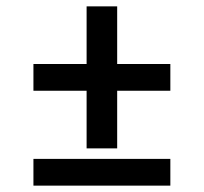

<svg xmlns="http://www.w3.org/2000/svg" viewBox="-20 -583 640 603"><path d="M252 -117V-298H85V-382H252V-563H348V-382H515V-298H348V-117ZM85 0V-84H515V0Z"/></svg>

Font: Iosevka Custom Medium Extended
Style: Regular
Weight: 500
Width: 7
Monospace: yes
Designer: Belleve Invis
Foundry: Belleve Invis
Version: Version 11.2.4; ttfautohint (v1.8.4)